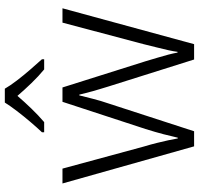

<svg xmlns="http://www.w3.org/2000/svg" viewBox="-34 -770 805 776"><g transform="rotate(-90 368.0 -382.5)"><path d="M406 -346Q401 -363 396 -379Q391 -395 387 -409.5Q383 -424 379.5 -438Q376 -452 373 -464H370Q367 -452 363.5 -438Q360 -424 356 -408.5Q352 -393 347.5 -377.5Q343 -362 337 -345L225 0H164L14 -532H74L163 -204Q172 -174 178 -149.5Q184 -125 188.5 -104.5Q193 -84 196 -66H199Q202 -78 205.5 -92.5Q209 -107 213 -123.5Q217 -140 222.5 -158Q228 -176 234 -196L344 -532H402L508 -196Q515 -172 522 -149Q529 -126 534.5 -105Q540 -84 543 -67H546Q548 -83 552.5 -103.5Q557 -124 563.5 -149.5Q570 -175 577 -204L664 -532H722L577 0H515ZM397 -765Q409 -744 430 -716.5Q451 -689 474.5 -662Q498 -635 516 -615V-606H475Q448 -628 420 -657Q392 -686 368 -714Q344 -686 316.5 -657.5Q289 -629 262 -606H221V-615Q240 -635 263 -662Q286 -689 307 -716.5Q328 -744 341 -765Z"/></g></svg>

Font: Noto Sans Armenian Light
Style: Regular
Weight: 300
Designer: Monotype Design Team
Foundry: Monotype Imaging Inc.
Version: Version 2.007